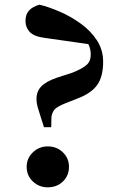

<svg xmlns="http://www.w3.org/2000/svg" viewBox="-20 -786 523 821"><path d="M184 15Q147 15 120.5 -10Q94 -35 94 -73Q94 -109 120.5 -134.5Q147 -160 184 -160Q223 -160 249 -134.5Q275 -109 275 -73Q275 -35 249 -10Q223 15 184 15ZM421 -522Q421 -458 395.5 -422.5Q370 -387 312 -365L261 -345Q227 -331 215.5 -320Q204 -309 200 -287L199 -242H168L155 -283Q146 -310 141 -328Q136 -346 136 -362Q136 -395 156 -416Q176 -437 221 -453L289 -475Q334 -493 351.5 -509.5Q369 -526 368 -557Q367 -587 349.5 -611Q332 -635 291 -662L389 -593L171 -624Q125 -630 107 -649.5Q89 -669 89 -696Q89 -725 104.5 -741.5Q120 -758 149 -766Q190 -756 237 -735.5Q284 -715 326 -684.5Q368 -654 394.5 -613.5Q421 -573 421 -522Z"/></svg>

Font: Noto Serif JP ExtraBold
Style: Regular
Weight: 800
Designer: Ryoko NISHIZUKA 西塚涼子 (kana & ideographs); Frank Grießhammer (Latin, Greek & Cyrillic); Wenlong ZHANG 张文龙 (bopomofo); San
Foundry: Adobe
Version: Version 2.003-H1;hotconv 1.1.1;makeotfexe 2.6.0